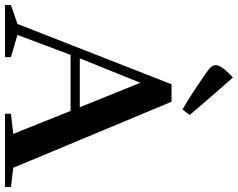

<svg xmlns="http://www.w3.org/2000/svg" viewBox="-126 -842 954 770"><g transform="rotate(90 351.0 -457.0)"><path d="M716 0H422V-24L503 -33L411 -263H186L106 -50L195 -24V0H-14V-24L62 -50L304 -668H374L639 -33L716 -24ZM396 -300 298 -543 200 -300ZM427 -741Q421 -732 405 -712Q340 -749 247 -815Q229 -828 227 -843Q226 -868 277 -914Q401 -773 427 -741Z"/></g></svg>

Font: Rufina
Style: Bold
Weight: 700
Designer: Martin Sommaruga
Foundry: Martin Sommaruga
Version: Version 1.001